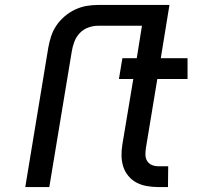

<svg xmlns="http://www.w3.org/2000/svg" viewBox="-20 -755 840 775"><path d="M82 0 175 -563Q179 -586 186.5 -609Q194 -632 208 -652.5Q222 -673 241.5 -689.5Q261 -706 283.5 -716.5Q306 -727 329 -731Q352 -735 375 -735H664L629 -520H737V-436H615L569 -158Q567 -145 567 -131Q567 -117 573.5 -106Q580 -95 592 -89.5Q604 -84 618 -84H659L658 0H618Q595 0 572.5 -4Q550 -8 531 -18Q512 -28 498 -45Q484 -62 477.5 -82.5Q471 -103 470.5 -126Q470 -149 474 -172L518 -436H460L474 -520H532L553 -651H375Q356 -651 336.5 -644Q317 -637 302.5 -622Q288 -607 280.5 -587.5Q273 -568 270 -549L179 0Z"/></svg>

Font: Iosevka Aile Medium Oblique
Style: Regular
Weight: 500
Italic angle: -9°
Designer: Belleve Invis
Foundry: Belleve Invis
Version: Version 31.1.0; ttfautohint (v1.8.4)